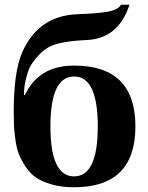

<svg xmlns="http://www.w3.org/2000/svg" viewBox="-20 -779 626 811"><path d="M38 -306Q38 -475 73 -556Q141 -713 308 -719Q395 -722 437 -730Q479 -738 491 -759H527Q480 -616 347 -610Q239 -605 194 -584Q149 -563 111 -504Q100 -487 90.5 -449Q81 -411 81 -379L85 -377Q143 -502 293 -502Q552 -502 552 -245Q552 12 293 12Q241 12 200 0.5Q159 -11 133 -28.5Q107 -46 88 -75Q69 -104 59.5 -128.5Q50 -153 45 -189.5Q40 -226 39 -248.5Q38 -271 38 -306ZM293 -456Q193 -456 193 -245Q193 -34 293 -34Q393 -34 393 -245Q393 -456 293 -456Z"/></svg>

Font: Heuristica
Style: Bold
Weight: 700
Version: Version 1.0.2